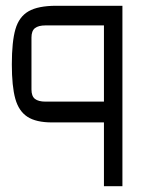

<svg xmlns="http://www.w3.org/2000/svg" viewBox="-20 -645 542 665"><path d="M160 -221Q105 -221 75 -240.5Q45 -260 33 -303Q21 -346 21 -422Q21 -501 33.5 -544Q46 -587 79 -606Q112 -625 175 -625H404V0H340V-221ZM340 -557H138Q113 -557 101 -547.5Q89 -538 89 -515V-335Q89 -312 101 -302.5Q113 -293 138 -293H340Z"/></svg>

Font: Changa Light
Style: Regular
Weight: 300
Designer: Eduardo Rodriguez Tunni
Foundry: Eduardo Rodriguez Tunni
Version: Version 2.002; ttfautohint (v1.5) -l 8 -r 50 -G 110 -x 14 -H